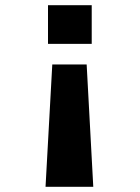

<svg xmlns="http://www.w3.org/2000/svg" viewBox="-20 -520 540 740"><path d="M314 -271.5 339.5 200H155.5L181.5 -271.5ZM333.5 -351H165V-500H333.5Z"/></svg>

Font: Trispace Thin
Style: Bold
Weight: 700
Version: Version 1.210